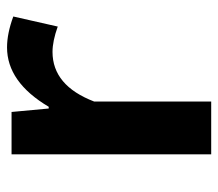

<svg xmlns="http://www.w3.org/2000/svg" viewBox="-57 -557 614 540"><g transform="rotate(-90 250.0 -287.0)"><path d="M85.9 0V-561.5H205.1L214.8 -457H219.7Q289.1 -574.2 386.7 -574.2Q425.8 -574.2 473.6 -556.6L445.3 -431.6Q404.3 -446.3 374 -446.3Q279.3 -446.3 234.4 -329.1V0Z"/></g></svg>

Font: Gen Shin Gothic Monospace Bold
Style: Bold
Weight: 700
Designer: [Source Han Sans]
Ryoko NISHIZUKA  (kana & ideographs); Paul D. Hunt (Latin, Greek & Cyrillic); Wenlong ZHANG  (bopomofo
Version: Version 1.002.20150607